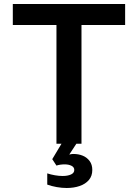

<svg xmlns="http://www.w3.org/2000/svg" viewBox="-20 -718 690 959"><path d="M262 0V-593H44V-698H605V-593H387V0ZM313 221Q289 221 263.5 216.5Q238 212 216 204V148Q234 154 254.5 157.5Q275 161 293 161Q318 161 334.5 153.5Q351 146 351 131Q351 117 337 110Q323 103 303 103Q292 103 281.5 104.5Q271 106 262 109L241 77L302 -25L364 -4L326 54Q333 52 338 51.5Q343 51 347 51Q372 51 393 59.5Q414 68 427.5 86Q441 104 441 131Q441 161 424 181Q407 201 378 211Q349 221 313 221Z"/></svg>

Font: Azeret Mono Medium
Style: Regular
Weight: 500
Designer: Martin Vácha
Foundry: Displaay
Version: Version 1.002